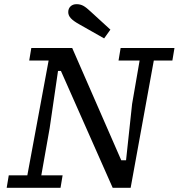

<svg xmlns="http://www.w3.org/2000/svg" viewBox="-20 -900 856 920"><path d="M548 -610 558 -670H816L806 -610H717L606 0H520L272 -560H258L218 -286L178 -60H280L270 0H12L22 -60H111L213 -610H120L130 -670H326L561 -132H584L613 -402L649 -610ZM509 -758 479 -716Q449 -733 419 -750Q389 -767 359 -784Q332 -799 319.5 -812.5Q307 -826 307 -842Q307 -859 318 -869.5Q329 -880 347 -880Q365 -880 379.5 -872Q394 -864 415 -844Q438 -822 462 -801Q486 -780 509 -758Z"/></svg>

Font: Source Serif 4 Caption
Style: Italic
Weight: 400
Italic angle: -12°
Designer: Frank Grießhammer
Foundry: Adobe Systems Incorporated
Version: Version 4.004;hotconv 1.0.117;makeotfexe 2.5.65602